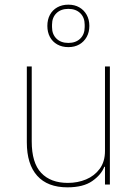

<svg xmlns="http://www.w3.org/2000/svg" viewBox="-20 -791 596 823"><path d="M430 0V-76H427Q414 -42 375.5 -15Q337 12 269 12Q184 12 139.5 -37.5Q95 -87 95 -181V-506H116V-185Q116 -93 156.5 -50Q197 -7 271 -7Q313 -7 349 -22Q385 -37 407.5 -67.5Q430 -98 430 -144V-506H451V0ZM273 -589Q246 -589 225.5 -600.5Q205 -612 194 -632.5Q183 -653 183 -680Q183 -707 194 -727.5Q205 -748 225.5 -759.5Q246 -771 273 -771Q300 -771 320 -759.5Q340 -748 351.5 -727.5Q363 -707 363 -680Q363 -653 351.5 -632.5Q340 -612 320 -600.5Q300 -589 273 -589ZM273 -607Q305 -607 324 -625.5Q343 -644 343 -675V-685Q343 -716 324 -734.5Q305 -753 273 -753Q241 -753 222 -734.5Q203 -716 203 -685V-675Q203 -644 222 -625.5Q241 -607 273 -607Z"/></svg>

Font: IBM Plex Sans Thin
Style: Regular
Weight: 250
Designer: Mike Abbink, Paul van der Laan, Pieter van Rosmalen
Foundry: Bold Monday
Version: Version 3.201